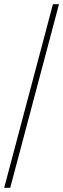

<svg xmlns="http://www.w3.org/2000/svg" viewBox="-20 -780 303 921"><path d="M0 121 234 -760H263L29 121Z"/></svg>

Font: Noto Serif Bengali SemiCondensed Thin
Style: Regular
Weight: 100
Width: 4
Designer: Juan Bruce, Universal Thirst, Indian Type Foundry and the Monotype Design Team.
Foundry: Monotype Imaging Inc.
Version: Version 2.003; ttfautohint (v1.8.4.7-5d5b)